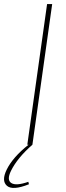

<svg xmlns="http://www.w3.org/2000/svg" viewBox="-72 -710 323 942"><path d="M184 -690 87 0Q13 65 -18 128Q-40 173 -16.5 188Q7 203 67 182L70 194Q-10 226 -38 201.5Q-66 177 -39 122Q-9 61 68 0H62L159 -690Z"/></svg>

Font: Exo 2.0 Thin
Style: Italic
Weight: 250
Italic angle: -8°
Designer: Natanael Gama
Version: Version 1.001;PS 001.001;hotconv 1.0.70;makeotf.lib2.5.58329